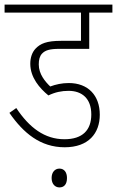

<svg xmlns="http://www.w3.org/2000/svg" viewBox="-20 -642 510 837"><path d="M279 -246C337 -246 378 -213 378 -143C378 -75 340 -35 261 -35C175 -35 108 -85 51 -171L21 -150C82 -62 156 0 262 0C366 0 415 -61 415 -142C415 -226 364 -280 280 -280C250 -280 223 -274 199 -265C177 -286 149 -319 149 -361C149 -382 153 -397 163 -408C177 -423 197 -429 238 -429H369V-587H470V-622H0V-587H333V-464H246C183 -464 156 -452 135 -430C120 -414 112 -391 112 -364C112 -304 153 -257 191 -226C220 -240 248 -246 279 -246ZM205 134C205 161 221 175 239 175C259 175 272 162 272 134C272 109 260 93 239 93C220 93 205 108 205 134Z"/></svg>

Font: Noto Sans Condensed ExtraLight
Style: Regular
Weight: 200
Width: 3
Designer: Monotype Design Team
Foundry: Monotype Imaging Inc.
Version: Version 2.013